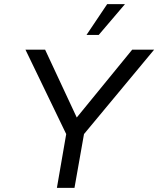

<svg xmlns="http://www.w3.org/2000/svg" viewBox="-20 -908 765 928"><path d="M255 0 300 -260 103 -668H198L351 -340L619 -668H725L386 -260L340 0ZM398 -739 498 -888H584L457 -739Z"/></svg>

Font: Celebes
Style: Italic
Weight: 400
Italic angle: -10°
Designer: Anugrah Pasau
Foundry: Lafontype
Version: Version 1.000; ttfautohint (v1.8.4)